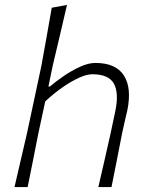

<svg xmlns="http://www.w3.org/2000/svg" viewBox="-20 -761 606 781"><path d="M39 0Q52 -56 63.8 -107.2Q75.5 -158.5 90 -220L148.5 -494Q160 -557.5 170.5 -616.2Q181 -675 190.5 -729.5L252.5 -741Q238.5 -680.5 224.2 -619.5Q210 -558.5 194.5 -494L177 -409H183Q206 -429 238.5 -451.2Q271 -473.5 305.2 -489.2Q339.5 -505 368 -505Q451 -505 483.8 -454.2Q516.5 -403.5 498 -312.5Q493.5 -292 488.2 -270.5Q483 -249 477 -220.5Q465 -159.5 455 -107.8Q445 -56 433.5 0H380Q393 -56 404.8 -107.5Q416.5 -159 430 -219L448.5 -306.5Q464.5 -380.5 443.8 -419.8Q423 -459 355 -459Q333 -459 301 -444.5Q269 -430 233.2 -405Q197.5 -380 164 -348.5L136 -218.5Q124 -158 114 -107.2Q104 -56.5 92.5 0Z"/></svg>

Font: Commissioner Loud ExtraLight
Style: Italic
Weight: 200
Italic angle: -12°
Designer: Kostas Bartsokas
Foundry: Kostas Bartsokas
Version: Version 1.000; ttfautohint (v1.8.3)